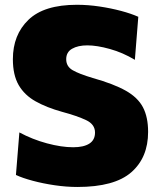

<svg xmlns="http://www.w3.org/2000/svg" viewBox="-20 -748 648 783"><path d="M295.5 14.5Q251 14.5 203.2 7.5Q155.5 0.5 113.5 -10.8Q71.5 -22 45 -34.5L59 -208Q112 -179.5 171.2 -163.5Q230.5 -147.5 278.5 -147.5Q321 -147.5 344.2 -162.2Q367.5 -177 367.5 -207.5Q367.5 -241 331 -258.2Q294.5 -275.5 233 -292Q170 -309.5 125 -334.8Q80 -360 56.2 -401Q32.5 -442 32.5 -506.5Q32.5 -606 96 -667.2Q159.5 -728.5 293.5 -728.5Q339 -728.5 385.8 -721.5Q432.5 -714.5 473.8 -703.5Q515 -692.5 544 -679.5L530 -504Q481 -533.5 428.2 -548.2Q375.5 -563 336 -563Q298 -563 274 -549.2Q250 -535.5 250 -506.5Q250 -477 276.2 -461.8Q302.5 -446.5 358 -430Q443.5 -406 492.8 -378.2Q542 -350.5 563 -310.5Q584 -270.5 584 -210Q584 -105.5 515.5 -45.5Q447 14.5 295.5 14.5Z"/></svg>

Font: Heraclito ExtraBold
Style: Regular
Weight: 800
Designer: Kostas Bartsokas (font) & Cristiano Sobral (main changes)
Foundry: Kostas Bartsokas (font) & Cristiano Sobral (main changes)
Version: Version 1.00;July 8, 2020;FontCreator 13.0.0.2655 64-bit